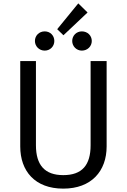

<svg xmlns="http://www.w3.org/2000/svg" viewBox="-20 -1105 753 1138"><path d="M444 -1085 319 -932 356 -896 499 -1031ZM245 -919C212 -919 187 -894 187 -862C187 -831 212 -805 245 -805C278 -805 302 -831 302 -862C302 -894 278 -919 245 -919ZM465 -919C433 -919 408 -894 408 -862C408 -831 433 -805 465 -805C499 -805 524 -831 524 -862C524 -894 499 -919 465 -919ZM612 -743H517V-244C517 -127 467 -67 355 -67C245 -67 193 -127 193 -244V-743H100V-237C100 -91 187 13 355 13C522 13 612 -91 612 -237Z"/></svg>

Font: Glow Sans SC Normal Book
Style: Regular
Weight: 500
Designer: Ryoko NISHIZUKA (kana, bopomofo & ideographs); Paul D. Hunt (Latin, Greek & Cyrillic); Sandoll Communications, Soo-young
Version: Version 0.93